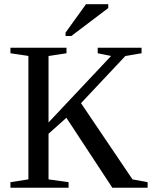

<svg xmlns="http://www.w3.org/2000/svg" viewBox="-20 -878 710 898"><path d="M642.1 -654.8V-628.9L566.4 -616.2L358.9 -395.5L599.6 -39.1L670.4 -25.9V0H505.4L290.5 -327.1L207 -252.4V-39.1L300.8 -25.9V0H28.8V-25.9L112.8 -39.1V-616.2L28.8 -628.9V-654.8H291V-628.9L207 -616.2V-305.2L499.5 -616.2L437 -628.9V-654.8ZM286.6 -709.5V-725.6L382.3 -858.4H486.3V-840.3L313.5 -709.5Z"/></svg>

Font: Liberation Serif
Style: Regular
Weight: 400
Designer: Steve Matteson
Foundry: Ascender Corporation
Version: Version 2.1.5